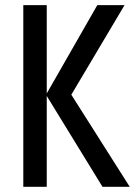

<svg xmlns="http://www.w3.org/2000/svg" viewBox="-20 -720 530 740"><path d="M69.8 0V-700.2H160.2V-359.9L355 -700.2H460L254.9 -355L480 0H375L160.2 -350.1V0Z"/></svg>

Font: 
Style: .
Weight: 400
Designer: Jovanny Lemonad
Foundry: Jovanny Lemonad
Version: Version 1.002